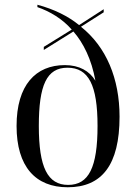

<svg xmlns="http://www.w3.org/2000/svg" viewBox="-20 -781 575 811"><path d="M266 10C410 10 485 -84 485 -288C485 -449 429 -583 322 -668L418 -729V-742L314 -675C269 -712 209 -742 138 -761V-751C190 -733 243 -702 283 -656L165 -583V-570L290 -648C332 -600 367 -530 383 -440C358 -481 315 -506 254 -506C131 -506 50 -422 50 -249C50 -77 130 10 266 10ZM268 0C181 0 144 -74 144 -249C144 -421 177 -495 265 -495C354 -495 392 -422 392 -249C392 -74 355 0 268 0Z"/></svg>

Font: Noto Serif Display SemiCondensed
Style: Regular
Weight: 400
Width: 4
Designer: Monotype Design Team
Foundry: Monotype Imaging Inc.
Version: Version 2.009